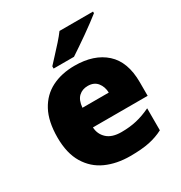

<svg xmlns="http://www.w3.org/2000/svg" viewBox="-180 -989 978 1036"><g transform="rotate(-30 309.0 -471.0)"><path d="M315 -656Q436 -656 506 -593Q576 -530 576 -403V-318H235Q237 -275 267.5 -247Q298 -219 356 -219Q408 -219 451 -229Q494 -239 540 -261V-124Q500 -103 452.5 -93Q405 -83 333 -83Q249 -83 183.5 -112.5Q118 -142 80 -205Q42 -268 42 -366Q42 -466 76.5 -530Q111 -594 172.5 -625Q234 -656 315 -656ZM322 -526Q288 -526 265.5 -505Q243 -484 239 -438H403Q402 -475 381.5 -500.5Q361 -526 322 -526ZM548 -849Q530 -835 503 -814.5Q476 -794 445 -772.5Q414 -751 385.5 -731.5Q357 -712 337 -699H210V-713Q227 -732 251 -757.5Q275 -783 299 -810Q323 -837 339 -859H548Z"/></g></svg>

Font: Noto Sans Kannada UI Black
Style: Regular
Weight: 900
Designer: Jelle Bosma - Monotype Design Team
Foundry: Monotype Imaging Inc.
Version: Version 2.005; ttfautohint (v1.8.4.7-5d5b)